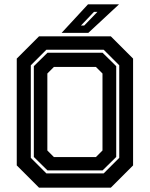

<svg xmlns="http://www.w3.org/2000/svg" viewBox="-20 -868 693 888"><path d="M160.5 0 57.5 -103V-597L160.5 -700H492.5L595.5 -597V-103L492.5 0ZM229.5 -141.5H423.5L454 -172V-528L423.5 -558.5H229.5L199 -528V-172ZM194.5 -66H459.5L531.5 -138V-566L459.5 -638H194.5L122.5 -566V-138ZM199.5 -80 136.5 -142V-562L199.5 -624H454.5L517.5 -562V-142L454.5 -80ZM265 -716 387 -848H530.5L388.5 -716ZM354.5 -750H369.5L430.5 -813H414.5Z"/></svg>

Font: Tourney
Style: Bold
Weight: 700
Designer: Tyler Finck
Foundry: Etcetera Type Co
Version: Version 1.015